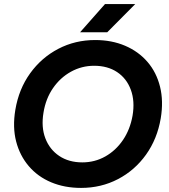

<svg xmlns="http://www.w3.org/2000/svg" viewBox="-20 -908 829 940"><path d="M377 12Q296 12 230.5 -15.5Q165 -43 121 -94.5Q77 -146 59 -215.5Q41 -285 55 -370Q72 -472 127.5 -549Q183 -626 265.5 -669Q348 -712 446 -712Q527 -712 592.5 -684Q658 -656 702 -605Q746 -554 763.5 -483.5Q781 -413 767 -329Q750 -228 695 -151Q640 -74 557.5 -31Q475 12 377 12ZM383 -113Q444 -113 495.5 -142Q547 -171 582 -222.5Q617 -274 629 -342Q641 -413 620.5 -468.5Q600 -524 553.5 -555Q507 -586 441 -586Q380 -586 327.5 -557Q275 -528 239.5 -476.5Q204 -425 193 -357Q181 -286 202 -231Q223 -176 270 -144.5Q317 -113 383 -113ZM372 -750 494 -888H642L505 -750Z"/></svg>

Font: Figtree
Style: Bold Italic
Weight: 700
Italic angle: -9.5°
Foundry: Erik Kennedy
Version: Version 2.001;gftools[0.9.30]